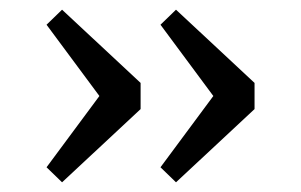

<svg xmlns="http://www.w3.org/2000/svg" viewBox="-20 -433 620 396"><path d="M343 -57 311 -88 420 -235 311 -382 343 -413 505 -262V-208ZM108 -57 76 -88 185 -235 76 -382 108 -413 270 -262V-208Z"/></svg>

Font: Sometype Mono
Style: Regular
Weight: 400
Monospace: yes
Designer: Ryoichi Tsunekawa
Foundry: Dharma Type
Version: Version 1.000; ttfautohint (v1.8.3)